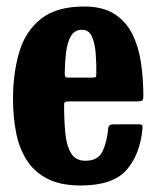

<svg xmlns="http://www.w3.org/2000/svg" viewBox="-20 -555 480 590"><path d="M20 -250Q20 -330 39 -394.5Q58 -459 105.8 -497Q153.5 -535 239 -535Q295.5 -535 331.2 -512.2Q367 -489.5 386.5 -450.5Q406 -411.5 413.2 -362.2Q420.5 -313 420.5 -260.5Q420.5 -249.5 417.2 -246.5Q414 -243.5 403 -243.5H191Q181.5 -243.5 179 -240.8Q176.5 -238 177 -229Q177 -183.5 180.8 -145.2Q184.5 -107 198.5 -84Q212.5 -61 242.5 -61Q281.5 -61 295.2 -90.2Q309 -119.5 312.5 -161Q313.5 -173 328.5 -173H406Q415 -173 416.8 -170.8Q418.5 -168.5 418 -161.5Q411 -81 369 -33Q327 15 228 15Q165 15 124.2 -6.5Q83.5 -28 60.8 -65Q38 -102 29 -149.8Q20 -197.5 20 -250ZM192.5 -316.5H262Q272 -316.5 273.8 -318Q275.5 -319.5 276 -327.5Q276.5 -357.5 274.2 -389Q272 -420.5 262.8 -442Q253.5 -463.5 232 -463.5Q209.5 -463.5 198.2 -444.5Q187 -425.5 183.2 -395.5Q179.5 -365.5 179 -332Q179 -323 180.2 -319.8Q181.5 -316.5 192.5 -316.5Z"/></svg>

Font: Besley* Condensed
Style: Bold
Weight: 700
Width: 3
Designer: Owen Earl
Foundry: indestructible type*
Version: Version 3.000; ttfautohint (v1.8.3)